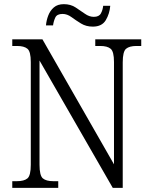

<svg xmlns="http://www.w3.org/2000/svg" viewBox="-20 -903 729 923"><path d="M39 0V-32H61Q96 -32 112 -45.5Q128 -59 128 -111V-605Q128 -655 112 -668.5Q96 -682 62 -682H39V-714H184L528 -113V-605Q528 -655 512 -668.5Q496 -682 462 -682H438V-714H659V-682H636Q602 -682 586 -668.5Q570 -655 570 -603V0H522L170 -612V-111Q170 -59 186 -45.5Q202 -32 236 -32H260V0ZM426 -775Q394 -775 369.5 -790Q345 -805 324 -820.5Q303 -836 281 -836Q254 -836 246 -819Q238 -802 235 -781H201Q203 -805 212 -828.5Q221 -852 239 -867.5Q257 -883 287 -883Q319 -883 343 -867.5Q367 -852 388 -837Q409 -822 431 -822Q456 -822 465 -838.5Q474 -855 476 -875H510Q507 -837 488.5 -806Q470 -775 426 -775Z"/></svg>

Font: Noto Serif Tamil SemiCondensed Light
Style: Regular
Weight: 300
Width: 4
Designer: Indian Type Foundry, Tom Grace, and the Monotype Design Team
Foundry: Monotype Imaging Inc.
Version: Version 2.004; ttfautohint (v1.8.4.7-5d5b)